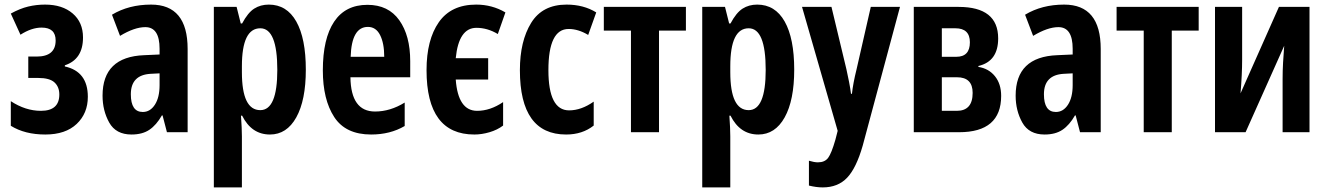

<svg xmlns="http://www.w3.org/2000/svg" viewBox="-20 -575 5772 835"><path d="M27 -516 69 -424Q117 -455 161 -455Q222 -455 222 -399Q222 -329 139 -329H103V-236H146Q196 -236 217 -216.5Q238 -197 238 -164Q238 -93 158 -93Q91 -93 27 -135V-28Q88 10 177 10Q265 10 313.5 -36Q362 -82 362 -154Q362 -264 262 -286V-291Q341 -317 341 -412Q341 -478 296 -516.5Q251 -555 176 -555Q138 -555 102.5 -546.5Q67 -538 27 -516Z M674 -205Q674 -151 653.5 -119.5Q633 -88 601 -88Q549 -88 549 -165Q549 -249 635 -254L674 -256ZM467 -511 502 -419Q565 -457 612 -457Q674 -457 674 -363V-338L607 -335Q426 -328 426 -159Q426 -94 455 -42Q484 10 552 10Q599 10 629.5 -10.5Q660 -31 684 -73H687L706 0H796V-362Q796 -555 637 -555Q540 -555 467 -511Z M1186 -271Q1186 -96 1112 -96Q1032 -96 1032 -261V-287Q1032 -452 1112 -452Q1186 -452 1186 -271ZM1033 -473H1027L1009 -545H910V240H1032V18Q1032 -16 1028 -72H1033Q1074 10 1154 10Q1227 10 1268.5 -64.5Q1310 -139 1310 -272Q1310 -408 1268.5 -481.5Q1227 -555 1149 -555Q1113 -555 1085.5 -537.5Q1058 -520 1033 -473Z M1384 -269Q1384 -142 1433.5 -66Q1483 10 1594 10Q1677 10 1740 -27V-129Q1677 -90 1611 -90Q1506 -90 1504 -239H1764V-309Q1764 -420 1716.5 -487Q1669 -554 1578 -554Q1482 -554 1433 -480.5Q1384 -407 1384 -269ZM1651 -328H1505Q1509 -458 1580 -458Q1615 -458 1633 -422.5Q1651 -387 1651 -328Z M2168 -29V-131Q2112 -93 2055 -93Q1972 -93 1962 -229H2103V-322H1962Q1975 -454 2052 -454Q2100 -454 2145 -427L2178 -521Q2120 -555 2051 -555Q1942 -555 1888.5 -478.5Q1835 -402 1835 -270Q1835 10 2043 10Q2075 10 2109 0Q2143 -10 2168 -29Z M2562 -29V-133Q2508 -95 2455 -95Q2365 -95 2365 -270Q2365 -449 2453 -449Q2495 -449 2538 -423L2573 -521Q2518 -555 2444 -555Q2339 -555 2290 -475.5Q2241 -396 2241 -270Q2241 10 2442 10Q2513 10 2562 -29Z M2963 -545H2606V-442H2724V0H2846V-442H2963Z M3310 -271Q3310 -96 3236 -96Q3156 -96 3156 -261V-287Q3156 -452 3236 -452Q3310 -452 3310 -271ZM3157 -473H3151L3133 -545H3034V240H3156V18Q3156 -16 3152 -72H3157Q3198 10 3278 10Q3351 10 3392.5 -64.5Q3434 -139 3434 -272Q3434 -408 3392.5 -481.5Q3351 -555 3273 -555Q3237 -555 3209.5 -537.5Q3182 -520 3157 -473Z M3623 -6 3613 33Q3596 92 3581.5 111.5Q3567 131 3537 131Q3521 131 3498 124V232Q3530 240 3558 240Q3624 240 3664 198Q3704 156 3732 58L3894 -545H3767L3705 -273Q3690 -213 3685 -167H3681Q3678 -191 3672.5 -219Q3667 -247 3661 -274L3596 -545H3468Z M4149 -545H3954V0H4151Q4334 0 4334 -158Q4334 -210 4307 -243.5Q4280 -277 4235 -284V-288Q4321 -308 4321 -408Q4321 -545 4149 -545ZM4139 -328H4076V-452H4135Q4198 -452 4198 -391Q4198 -328 4139 -328ZM4141 -93H4076V-239H4142Q4210 -239 4210 -171Q4210 -93 4141 -93Z M4645 -205Q4645 -151 4624.5 -119.5Q4604 -88 4572 -88Q4520 -88 4520 -165Q4520 -249 4606 -254L4645 -256ZM4438 -511 4473 -419Q4536 -457 4583 -457Q4645 -457 4645 -363V-338L4578 -335Q4397 -328 4397 -159Q4397 -94 4426 -42Q4455 10 4523 10Q4570 10 4600.5 -10.5Q4631 -31 4655 -73H4658L4677 0H4767V-362Q4767 -555 4608 -555Q4511 -555 4438 -511Z M5193 -545H4836V-442H4954V0H5076V-442H5193Z M5264 -545V0H5397L5565 -376Q5562 -339 5560 -303Q5558 -267 5558 -232V0H5675V-545H5542L5375 -169Q5382 -253 5382 -315V-545Z"/></svg>

Font: Noto Sans UI Condensed
Style: Bold
Weight: 700
Width: 3
Designer: Monotype Design Team
Foundry: Monotype Imaging Inc.
Version: 1.001